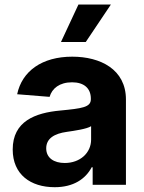

<svg xmlns="http://www.w3.org/2000/svg" viewBox="-20 -797 620 828"><path d="M34.8 -152.3C34.8 -44.4 111.9 10.3 215.9 10.3C296.5 10.3 348.7 -24.9 375.4 -75.6H379.6V0H523.1V-367.9C523.1 -497.9 413 -552.6 291.5 -552.6C160.9 -552.6 74.9 -490.1 54 -390.6L193.9 -379.3C204.2 -415.5 236.5 -442.1 290.8 -442.1C342.3 -442.1 371.8 -416.2 371.8 -371.4V-369.3C371.8 -334.2 334.5 -329.5 239.7 -320.3C131.7 -310.4 34.8 -274.1 34.8 -152.3ZM267.8 -228.3C300.8 -233 354.8 -240.8 372.9 -252.8V-195C372.9 -137.8 325.6 -94.1 259.2 -94.1C212.7 -94.1 179.3 -115.8 179.3 -157.3C179.3 -199.9 214.5 -220.9 267.8 -228.3ZM349.8 -615.8 458.1 -777.3H318.2L242.9 -615.8Z"/></svg>

Font: Inter-Hewn
Style: Bold
Weight: 700
Designer: Rasmus Andersson
Foundry: rsms
Version: Version 3.012;git-f93a4a705